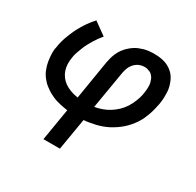

<svg xmlns="http://www.w3.org/2000/svg" viewBox="-157 -698 1115 1091"><g transform="rotate(30 400.0 -152.5)"><path d="M254 215 289 5Q276 3 263.5 1Q251 -1 239 -4Q227 -7 214.5 -10.5Q202 -14 191 -19Q180 -24 169 -29.5Q158 -35 148 -42Q138 -49 128 -56.5Q118 -64 110 -72.5Q102 -81 94.5 -90.5Q87 -100 81 -110.5Q75 -121 70.5 -132.5Q66 -144 62.5 -156Q59 -168 57 -180.5Q55 -193 53.5 -208.5Q52 -224 52 -236Q52 -248 53 -257L57 -278Q58 -288 60.5 -298Q63 -308 65.5 -318Q68 -328 71.5 -338Q75 -348 79 -358Q83 -368 87 -378Q91 -388 95.5 -397.5Q100 -407 105 -416.5Q110 -426 115.5 -435.5Q121 -445 126.5 -454Q132 -463 140 -474Q148 -485 154.5 -493.5Q161 -502 166 -507L177 -520L259 -461Q248 -448 237.5 -433.5Q227 -419 218 -404Q209 -389 201 -374Q193 -359 186.5 -343Q180 -327 173.5 -308.5Q167 -290 165 -279L163 -266Q159 -245 160 -223.5Q161 -202 167.5 -183Q174 -164 186 -148Q198 -132 214 -120.5Q230 -109 252 -100.5Q274 -92 288 -90L304 -87L346 -343Q349 -357 352.5 -371Q356 -385 361.5 -398.5Q367 -412 374.5 -425Q382 -438 392 -449.5Q402 -461 413.5 -471Q425 -481 437.5 -489Q450 -497 463.5 -502.5Q477 -508 491 -512Q505 -516 522 -518Q539 -520 548 -520H560Q577 -520 593 -518Q609 -516 624.5 -511.5Q640 -507 653.5 -499.5Q667 -492 679 -481.5Q691 -471 699.5 -458.5Q708 -446 714 -431.5Q720 -417 724 -401.5Q728 -386 729 -369.5Q730 -353 729.5 -334Q729 -315 727 -304L725 -289Q721 -270 716.5 -251Q712 -232 705.5 -213.5Q699 -195 690.5 -176.5Q682 -158 670.5 -141Q659 -124 645.5 -108.5Q632 -93 616.5 -79.5Q601 -66 584 -54.5Q567 -43 549 -33.5Q531 -24 511.5 -17Q492 -10 473.5 -5.5Q455 -1 434 2.5Q413 6 397 7L362 215ZM412 -88Q436 -92 460 -100.5Q484 -109 505.5 -122.5Q527 -136 545.5 -153.5Q564 -171 578 -192.5Q592 -214 602.5 -241Q613 -268 616 -284L619 -303Q620 -312 621 -320Q622 -328 622 -336.5Q622 -345 621.5 -353.5Q621 -362 618.5 -369.5Q616 -377 613.5 -384.5Q611 -392 606.5 -398.5Q602 -405 596.5 -410.5Q591 -416 583.5 -419.5Q576 -423 567 -425.5Q558 -428 553 -428H545Q534 -428 522 -424.5Q510 -421 500 -414.5Q490 -408 482 -399Q474 -390 468.5 -380Q463 -370 459 -357Q455 -344 454 -337Z"/></g></svg>

Font: Iosevka Aile Semibold
Style: Italic
Weight: 600
Italic angle: -9°
Designer: Belleve Invis
Foundry: Belleve Invis
Version: Version 31.1.0; ttfautohint (v1.8.4)